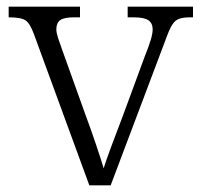

<svg xmlns="http://www.w3.org/2000/svg" viewBox="-20 -556 604 576"><path d="M82 -453Q70 -486 56.5 -495Q43 -504 6 -504V-536H220V-504H202Q172 -504 160.5 -495.5Q149 -487 149 -468Q149 -458 154.5 -441Q160 -424 166 -408L237 -210Q252 -170 267.5 -124Q283 -78 291 -51Q297 -71 312.5 -113Q328 -155 348 -207L414 -386Q426 -416 432 -435.5Q438 -455 438 -468Q438 -486 425.5 -495Q413 -504 381 -504H363V-536H559V-504H551Q529 -504 517 -499.5Q505 -495 496.5 -481.5Q488 -468 478 -440L312 0H248Z"/></svg>

Font: Noto Serif Malayalam Light
Style: Regular
Weight: 300
Designer: Indian type Foundry, Jelle Bosma, Monotype Design Team
Foundry: Monotype Imaging Inc.
Version: Version 2.104; ttfautohint (v1.8.4.7-5d5b)